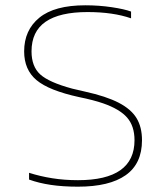

<svg xmlns="http://www.w3.org/2000/svg" viewBox="-20 -688 621 718"><path d="M511 -163.6Q511 -212.8 490.6 -246.3Q470.1 -279.9 423.5 -304Q376.8 -328.1 297.3 -345.6Q271.6 -351.6 250 -356.6Q163.1 -380.1 130.5 -409.7Q97.9 -439.3 97.9 -495.9Q97.9 -570.3 150.5 -606.6Q203.1 -642.9 307.4 -642.9Q402.6 -642.9 470.1 -619.5V-644.8Q445.3 -654 397.7 -661.1Q350.2 -668.2 299.2 -668.2Q183.8 -668.2 127.1 -621.8Q70.3 -575.4 70.3 -495.9Q70.3 -427.4 116.3 -388.6Q162.2 -349.7 275.7 -324.9Q330 -313.9 365.8 -301.5Q427.8 -279.9 455.4 -248.2Q483 -216.5 483 -163.6Q483 -14.2 271.6 -14.2Q220.6 -14.2 175.6 -21.4Q130.5 -28.5 88.7 -41.8V-16.5Q125.5 -3.2 170 3.4Q214.6 10.1 271.6 10.1Q389.2 10.1 450.1 -32.9Q511 -75.8 511 -163.6Z"/></svg>

Font: Arad-FD-VF Thin
Style: Regular
Weight: 100
Designer: Mohammad Darvishi
Version: Version 1.010;September 21, 2024;FontCreator 15.0.0.2992 64-